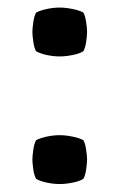

<svg xmlns="http://www.w3.org/2000/svg" viewBox="-20 -466 308 495"><path d="M63.5 -54.5Q63.5 -63.5 65.8 -79.5Q68 -95.5 73 -104.5Q83 -110 100.5 -113.8Q118 -117.5 134 -117.5Q149 -117.5 167.2 -113.8Q185.5 -110 195 -104.5Q200 -95.5 202.2 -79.5Q204.5 -63.5 204.5 -54.5Q204.5 -45.5 202.2 -29.8Q200 -14 195 -5Q186 1 167.5 4.8Q149 8.5 134 8.5Q118 8.5 100.5 4.8Q83 1 73 -5Q68 -14 65.8 -29.8Q63.5 -45.5 63.5 -54.5ZM63.5 -383.5Q63.5 -392.5 65.8 -408.5Q68 -424.5 73 -433.5Q83 -439 100.5 -442.8Q118 -446.5 134 -446.5Q149 -446.5 167.2 -442.8Q185.5 -439 195 -433.5Q200 -424.5 202.2 -408.5Q204.5 -392.5 204.5 -383.5Q204.5 -374.5 202.2 -358.8Q200 -343 195 -334Q186 -328 167.5 -324.2Q149 -320.5 134 -320.5Q118 -320.5 100.5 -324.2Q83 -328 73 -334Q68 -343 65.8 -358.8Q63.5 -374.5 63.5 -383.5Z"/></svg>

Font: Signika SC
Style: Regular
Weight: 400
Designer: Anna Giedryś
Foundry: Anna Giedryś
Version: Version 2.000; ttfautohint (v1.8.3) -l 8 -r 50 -G 200 -x 9 -